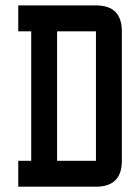

<svg xmlns="http://www.w3.org/2000/svg" viewBox="-20 -704 528 724"><path d="M48.8 0V-97.7H97.7V-585.9H48.8V-683.6H341.8Q439.5 -683.6 439.5 -585.9V-97.7Q439.5 0 341.8 0ZM341.8 -97.7V-585.9H195.3V-97.7Z"/></svg>

Font: BabelStone Moon Runes
Style: Regular
Weight: 400
Designer: Andrew West
Foundry: BabelStone
Version: Version 7.001 March 14, 2022